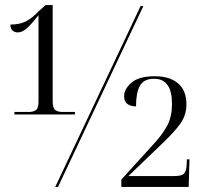

<svg xmlns="http://www.w3.org/2000/svg" viewBox="-20 -738 811 758"><path d="M37 -286V-296H94Q112 -296 122 -303.5Q132 -311 132 -337V-678Q108 -647 88.5 -628.5Q69 -610 50 -610Q38 -610 29.5 -617.5Q21 -625 21 -641Q60 -641 85.5 -655.5Q111 -670 132 -693L160 -718H188V-337Q188 -311 198.5 -303.5Q209 -296 226 -296H276V-286ZM198 0 535 -714H546L209 0ZM459 0V-29L579 -161Q623 -208 641 -243.5Q659 -279 659 -328Q659 -376 642 -401.5Q625 -427 588 -427Q548 -427 532.5 -399.5Q517 -372 517 -318Q496 -318 483 -327.5Q470 -337 470 -358Q470 -387 499.5 -412Q529 -437 591 -437Q650 -437 683 -409Q716 -381 716 -326Q716 -284 692.5 -250.5Q669 -217 616 -167L487 -43H669Q697 -43 706.5 -52.5Q716 -62 717 -89L718 -109H728L725 0Z"/></svg>

Font: Noto Serif Display SemiCondensed Light
Style: Regular
Weight: 300
Width: 4
Designer: Monotype Design Team
Foundry: Monotype Imaging Inc.
Version: Version 2.009